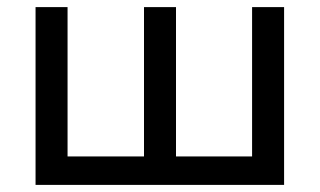

<svg xmlns="http://www.w3.org/2000/svg" viewBox="-20 -520 899 540"><path d="M80 -500H170V-80H385V-500H475V-80H689V-500H779V0H80Z"/></svg>

Font: Moderustic
Style: Regular
Weight: 400
Designer: Tural Alisoy
Foundry: TAFT Foundry
Version: Version 2.120